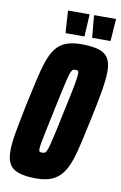

<svg xmlns="http://www.w3.org/2000/svg" viewBox="-95 -904 609 965"><g transform="rotate(10 210.0 -421.5)"><path d="M160 8Q104 8 70.5 -3.5Q37 -15 23 -40Q9 -65 9 -105Q9 -146 19.5 -204.5Q30 -263 46 -342Q63 -420 76 -478.5Q89 -537 103.5 -578.5Q118 -620 138.5 -646Q159 -672 190 -684Q221 -696 268 -696Q325 -696 358.5 -685Q392 -674 406 -649.5Q420 -625 420 -585Q420 -544 410 -485Q400 -426 383 -346Q367 -273 354.5 -215.5Q342 -158 327.5 -116Q313 -74 292 -46.5Q271 -19 239 -5.5Q207 8 160 8ZM167 -125Q175 -125 180 -127Q185 -129 190 -139Q195 -149 201 -172.5Q207 -196 216.5 -237.5Q226 -279 239 -344Q260 -440 268.5 -485.5Q277 -531 277 -547Q277 -556 275 -559Q273 -562 270 -563Q267 -564 261 -564Q254 -564 249 -562Q244 -560 239 -549.5Q234 -539 228 -516Q222 -493 213 -451.5Q204 -410 190 -344Q177 -280 168 -239Q159 -198 155 -175Q151 -152 151 -140Q151 -133 153 -129.5Q155 -126 159 -125.5Q163 -125 167 -125ZM275 -737H179L172 -846L173 -851H282L276 -741ZM408 -737H315L305 -846L306 -851H417L409 -741Z"/></g></svg>

Font: Saira ExtraCondensed Black
Style: Italic
Weight: 900
Width: 2
Italic angle: -12°
Designer: Hector Gatti with collaboration of the Omnibus-Type team
Foundry: Omnibus-Type
Version: Version 1.101